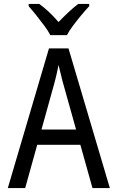

<svg xmlns="http://www.w3.org/2000/svg" viewBox="-20 -964 603 984"><path d="M20 0 231 -716H331L543 0H454L308 -521Q304 -535 299 -553.5Q294 -572 289.5 -592.5Q285 -613 280 -631Q277 -613 272 -592Q267 -571 262.5 -552.5Q258 -534 254 -521L109 0ZM146 -222 165 -300H398L415 -222ZM238 -784Q226 -807 206.5 -833Q187 -859 166 -885.5Q145 -912 127 -932V-944H181Q205 -927 231 -902.5Q257 -878 280 -851Q307 -879 331 -901.5Q355 -924 381 -944H437V-932Q419 -913 397 -886.5Q375 -860 355 -833.5Q335 -807 323 -784Z"/></svg>

Font: Noto Sans Mono SemiCondensed
Style: Regular
Weight: 400
Width: 4
Designer: Monotype Design Team
Foundry: Monotype Imaging Inc.
Version: Version 2.010